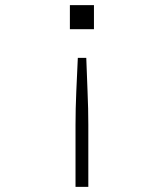

<svg xmlns="http://www.w3.org/2000/svg" viewBox="-20 -568 640 750"><path d="M253 -548H347V-454H253ZM284 -342H317Q319 -279 322 -210.5Q325 -142 325 -81V162H275V-81Q275 -142 278 -210.5Q281 -279 284 -342Z"/></svg>

Font: Geist Mono UltraLight
Style: Regular
Weight: 200
Monospace: yes
Designer: Basement.studio, Andrés Briganti, Mateo Zaragoza
Foundry: Basement.studio, Vercel, Andrés Briganti, Guido Ferreyra, Mateo Zaragoza
Version: Version 1.400; ttfautohint (v1.8.4.7-5d5b)